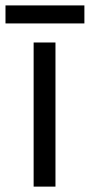

<svg xmlns="http://www.w3.org/2000/svg" viewBox="-39 -693 333 713"><path d="M274.4 -606H-18.6V-672.9H274.4ZM85.9 -535.2H167V0H85.9Z"/></svg>

Font: OpenSansEmoji
Style: Regular
Weight: 400
Foundry: MorbZ
Version: Version 1.000;PS 001.000;hotconv 1.0.70;makeotf.lib2.5.58329